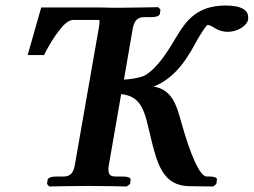

<svg xmlns="http://www.w3.org/2000/svg" viewBox="-20 -673 917 694"><path d="M751 1 762 -8 764 -23C766 -31 753 -35 737 -35H727C703 -35 669 -109.3 633 -239C618 -293 601 -350 535 -360C620 -393 664 -475 693 -529C708 -555 727 -583 730 -583C736 -583 747 -578 757 -571C769 -564 783 -558 804 -558C835 -558 872 -577 877 -603V-611C877 -633 858 -653 796 -653C694 -653 653.4 -599.7 619 -542C588 -490 549 -425 501 -399C482 -391 453 -387 428 -385L460 -571C465 -596 476 -611 500 -611H526C544 -611 556 -615 558 -623L560 -638L552 -647C552 -647 445 -645 410 -645C393 -645 367 -645 344 -646H286H129L80 -474H139C156 -507 174 -538 194 -563C208 -582 227 -601 245 -601H338C341 -598 340 -589 337 -571L250 -74C245 -49 235 -35 210 -35H185C166 -35 154 -31 152 -23L150 -8L158 1C158 1 265 -1 300 -1C338 -1 438 1 438 1L450 -8L452 -23C454 -31 440 -35 424 -35H398C379 -35 372 -42 372 -60C372 -64 372 -69 373 -74L418 -333C495 -324 503 -268 524 -180C548.6 -77.1 570 -1.1 665 0Z"/></svg>

Font: Linux Libertine O
Style: Bold Italic
Weight: 700
Italic angle: -11.5°
Designer: Philipp H. Poll
Foundry: Philipp H. Poll
Version: Version 4.1.0